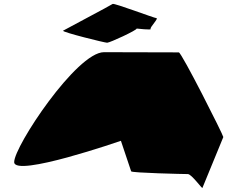

<svg xmlns="http://www.w3.org/2000/svg" viewBox="-20 -968 1173 975"><path d="M52 -145C52 -65 594 -253 594 -253L646 -98C647 -90 915 -84 934 -84C953 -84 1008 -6 1008 -14L1114 -272C1114 -282 902 -702 888 -702C888 -702 647 -703 508 -703C369 -703 52 -225 52 -145ZM300 -812C298 -804 512 -751 524 -751C538 -751 676 -815 674 -823C674 -823 752 -814 745 -821C739 -828 788 -876 774 -876C764 -876 558 -954 552 -948C545 -942 300 -813 300 -812Z"/></svg>

Font: Ampere
Style: UltExt
Weight: 400
Version: Version 1